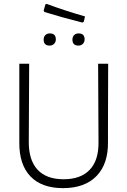

<svg xmlns="http://www.w3.org/2000/svg" viewBox="-20 -969 659 994"><path d="M221 -949Q318 -913 420 -884L414 -857L407 -852Q293 -881 210 -907L206 -914L215 -946ZM387 -796Q418 -796 418 -765Q418 -751 409 -742Q400 -733 386 -733Q355 -733 355 -764Q355 -779 364 -787.5Q373 -796 387 -796ZM238 -796Q269 -796 269 -765Q269 -751 260 -742Q251 -733 237 -733Q206 -733 206 -764Q206 -779 215 -787.5Q224 -796 238 -796ZM540 -639 539 -313V-236Q541 -121 480 -58Q419 5 306 5Q196 5 137.5 -56Q79 -117 80 -232V-639H131L129 -237Q128 -141 174 -91Q220 -41 309 -41Q398 -41 444.5 -90Q491 -139 490 -232L488 -639Z"/></svg>

Font: Alegreya Sans SC Light
Style: Regular
Weight: 300
Designer: Juan Pablo del Peral
Foundry: Huerta Tipografica
Version: Version 2.007